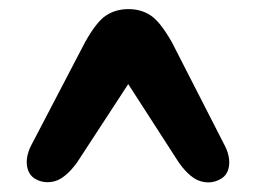

<svg xmlns="http://www.w3.org/2000/svg" viewBox="-20 -738 548 411"><path d="M452.5 -355Q433 -343.5 410.2 -349.8Q387.5 -356 363.5 -389L254.5 -558L144.5 -389.5Q120 -356.5 97.5 -350.2Q75 -344 55.5 -355Q39.5 -364.5 37.5 -385.8Q35.5 -407 49.5 -432L162 -647.5Q186.5 -691.5 207.2 -705Q228 -718.5 255 -718.5Q282 -718.5 302.5 -705Q323 -691.5 348 -647.5L458.5 -431.5Q472.5 -406.5 470.5 -385.2Q468.5 -364 452.5 -355Z"/></svg>

Font: Fraunces 9pt Soft Black
Style: Regular
Weight: 900
Version: Version 1.000;[b76b70a41]